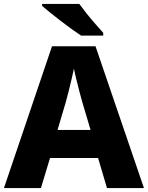

<svg xmlns="http://www.w3.org/2000/svg" viewBox="-20 -951 748 971"><path d="M521 0 476 -152H233L187 0H0L243 -717H463L708 0ZM397 -432Q392 -448 383.5 -481Q375 -514 366.5 -548Q358 -582 354 -604Q349 -581 341.5 -548.5Q334 -516 326 -484.5Q318 -453 312 -432L271 -294H438ZM381 -931Q397 -909 419 -881.5Q441 -854 463.5 -828.5Q486 -803 502 -785V-771H390Q370 -784 343 -803.5Q316 -823 287.5 -845Q259 -867 234 -887Q209 -907 193 -921V-931Z"/></svg>

Font: Noto Sans Thai Looped ExtraBold
Style: Regular
Weight: 800
Designer: Sasikarn Vongin, Ben Mitchell
Foundry: The Fontpad Ltd
Version: Version 1.001; ttfautohint (v1.8.4.7-5d5b)